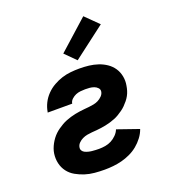

<svg xmlns="http://www.w3.org/2000/svg" viewBox="-141 -880 883 992"><g transform="rotate(-20 300.0 -383.5)"><path d="M265 8Q237 8 209.5 5.5Q182 3 157 -5Q132 -13 109 -26Q86 -39 70.5 -59.5Q55 -80 49 -106Q43 -132 47 -160Q49 -173 53.5 -185.5Q58 -198 64.5 -210Q71 -222 79.5 -233.5Q88 -245 98 -254.5Q108 -264 119.5 -272Q131 -280 143 -287Q155 -294 168 -299Q181 -304 194 -308Q207 -312 220 -314.5Q233 -317 246 -319Q259 -321 272 -322Q285 -323 298.5 -324.5Q312 -326 325 -328.5Q338 -331 350 -337Q362 -343 372.5 -353.5Q383 -364 385 -377Q387 -389 378.5 -398Q370 -407 358.5 -411Q347 -415 335 -416Q323 -417 311 -417Q298 -417 284.5 -415.5Q271 -414 259 -409Q247 -404 236 -394Q225 -384 223 -371V-370H88L89 -374Q93 -398 104.5 -421Q116 -444 134.5 -463Q153 -482 176 -495Q199 -508 222.5 -515.5Q246 -523 270.5 -525.5Q295 -528 319 -528Q346 -528 371.5 -525Q397 -522 421 -514Q445 -506 465.5 -492Q486 -478 499.5 -458Q513 -438 518 -412.5Q523 -387 518 -361Q516 -348 512 -335Q508 -322 501.5 -310Q495 -298 486 -287Q477 -276 467 -266Q457 -256 445.5 -248Q434 -240 422.5 -233Q411 -226 398 -221Q385 -216 372 -212Q359 -208 346 -205.5Q333 -203 320 -201Q307 -199 294 -198Q281 -197 268 -196Q255 -195 241.5 -192.5Q228 -190 215.5 -184Q203 -178 193 -168Q183 -158 181 -145Q179 -135 184 -127Q189 -119 197.5 -115Q206 -111 215.5 -108.5Q225 -106 235 -105Q245 -104 255 -103.5Q265 -103 274 -103Q291 -103 308.5 -106Q326 -109 341.5 -117Q357 -125 370.5 -138.5Q384 -152 390 -168L508 -127Q500 -104 484.5 -83.5Q469 -63 449.5 -47Q430 -31 406.5 -20Q383 -9 359.5 -3Q336 3 312 5.5Q288 8 265 8ZM326 -571 268 -629 431 -775 502 -705Z"/></g></svg>

Font: Iosevka Aile Heavy
Style: Italic
Weight: 900
Italic angle: -9°
Designer: Belleve Invis
Foundry: Belleve Invis
Version: Version 31.1.0; ttfautohint (v1.8.4)